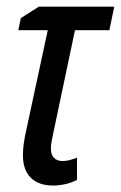

<svg xmlns="http://www.w3.org/2000/svg" viewBox="-20 -558 371 589"><path d="M143.1 11.2Q99.1 11.2 74.7 -12.5Q50.3 -36.1 50.3 -82Q50.3 -98.6 53 -118.4Q55.7 -138.2 61.5 -163.1L126.5 -465.3H36.1L43.9 -502.4L99.1 -537.6H330.6L315.4 -465.3H210L144 -152.3Q140.6 -137.2 138.4 -125.2Q136.2 -113.3 136.2 -101.6Q136.2 -83 145.8 -73.5Q155.3 -64 172.4 -64Q183.1 -64 194.6 -67.1Q206.1 -70.3 216.3 -74.2V-6.3Q200.2 2.4 180.7 6.8Q161.1 11.2 143.1 11.2Z"/></svg>

Font: Open Sans Condensed Medium
Style: Italic
Weight: 500
Width: 3
Italic angle: -12°
Designer: Monotype Design Team
Foundry: Monotype Imaging Inc.
Version: Version 3.000